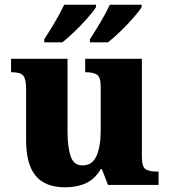

<svg xmlns="http://www.w3.org/2000/svg" viewBox="-20 -786 720 816"><path d="M257 10Q172 10 131.5 -39Q91 -88 91 -189V-407Q91 -450 79 -464.5Q67 -479 30 -479H27V-536H267V-226Q267 -162 280 -122.5Q293 -83 331 -83Q372 -83 390 -123Q408 -163 408 -231V-418Q408 -460 390.5 -469.5Q373 -479 346 -479H342V-536H583V-119Q583 -76 599.5 -66.5Q616 -57 644 -57H654V0H439L413 -67H408Q383 -25 345.5 -7.5Q308 10 257 10ZM362 -619Q383 -651 407 -691.5Q431 -732 447 -766H582V-756Q572 -739 546.5 -710Q521 -681 491.5 -652.5Q462 -624 439 -606H362ZM168 -619Q189 -651 213 -691.5Q237 -732 253 -766H388V-756Q378 -739 352.5 -710Q327 -681 297.5 -652.5Q268 -624 245 -606H168Z"/></svg>

Font: Noto Serif Tamil ExtraBold
Style: Italic
Weight: 800
Italic angle: -12°
Designer: Indian Type Foundry, Tom Grace, and the Monotype Design Team
Foundry: Monotype Imaging Inc.
Version: Version 2.003; ttfautohint (v1.8.4.7-5d5b)